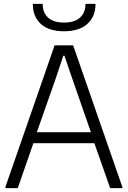

<svg xmlns="http://www.w3.org/2000/svg" viewBox="-20 -975 663 995"><path d="M8 -6 263 -740H359L614 -6V0H551L469 -233H153L72 0H8ZM451 -290 355 -566 314 -686H308L268 -566L171 -290ZM312 -813Q233 -813 191.5 -851Q150 -889 150 -955H201Q201 -909 229.5 -883.5Q258 -858 312 -858Q366 -858 394.5 -883.5Q423 -909 423 -955H475Q475 -889 432.5 -851Q390 -813 312 -813Z"/></svg>

Font: Encode Sans Narrow
Style: Light
Weight: 300
Designer: Pablo Impallari, Andres Torresi
Foundry: Pablo Impallari, Andres Torresi
Version: Version 1.000; ttfautohint (v1.00) -l 8 -r 50 -G 200 -x 14 -